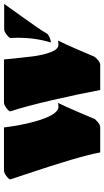

<svg xmlns="http://www.w3.org/2000/svg" viewBox="203 -732 529 976"><g transform="rotate(-90 468.0 -244.5)"><path d="M88.9 -489.3H307.6Q318.4 -403.3 336.4 -337.4Q370.6 -212.4 412.6 -212.4Q422.9 -212.4 432.6 -214.4Q417.5 -186 385 -109.4Q352.5 -32.7 350.6 -28.6Q348.6 -24.4 334.5 -12.2Q320.3 0 309.1 0H180.7Q161.1 -107.4 68.4 -382.3L43.5 -457Q43.5 -463.9 60.1 -476.6Q76.7 -489.3 88.9 -489.3ZM434.6 -489.3H653.3Q657.2 -452.6 661.1 -412.1Q665 -371.6 668.9 -342.5Q672.9 -313.5 678 -292.2Q683.1 -271 690.4 -252Q704.6 -212.4 729 -212.4Q739.3 -212.4 749.5 -214.4Q734.4 -186.5 702.6 -112.1Q670.9 -37.6 668 -31Q665 -24.4 650.9 -12.2Q636.7 0 626 0H498Q478 -107.4 446.3 -244.6Q414.6 -381.8 389.2 -457Q389.2 -463.9 405.8 -476.6Q422.4 -489.3 434.6 -489.3ZM762.2 -456.1Q762.2 -462.4 778.8 -475.3Q795.4 -488.3 807.1 -488.3H935.5Q922.4 -468.8 863.3 -387.2Q804.2 -305.7 785.2 -271.5Q781.7 -265.1 766.6 -258.1Q751.5 -251 739.7 -251Q763.7 -331.1 763.7 -418Q763.7 -437 762.2 -456.1Z"/></g></svg>

Font: Emblema One
Style: Regular
Weight: 400
Designer: Riccardo De Franceschi
Foundry: Riccardo De Franceschi
Version: Version 1.003